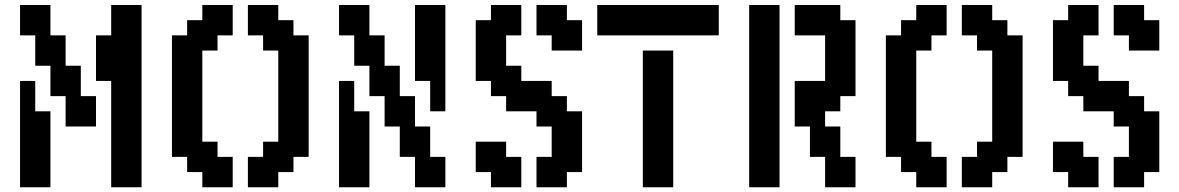

<svg xmlns="http://www.w3.org/2000/svg" viewBox="-20 -708 4852 790"><path d="M500 62.5H437.5V0V-62.5V-125V-187.5V-250V-312.5V-375H375V-437.5V-500V-562.5H437.5V-625V-687.5H500H562.5V-625V-562.5V-500V-437.5V-375V-312.5V-250V-187.5V-125V-62.5V0V62.5ZM125 62.5H62.5V0V-62.5V-125V-187.5V-250V-312.5V-375H125V-312.5V-250H187.5V-187.5V-125V-62.5V0V62.5ZM312.5 -187.5H250V-250V-312.5H187.5V-375V-437.5H125V-500V-562.5H62.5V-625V-687.5H125H187.5V-625V-562.5H250V-500V-437.5H312.5V-375V-312.5H375V-250V-187.5Z M1062.5 62.5H1000V0V-62.5H1062.5V-125H1125V-187.5V-250V-312.5V-375V-437.5V-500H1062.5V-562.5H1000V-625V-687.5H1062.5H1125V-625H1187.5V-562.5H1250V-500V-437.5V-375V-312.5V-250V-187.5V-125V-62.5H1187.5V0H1125V62.5ZM875 62.5H812.5V0H750V-62.5H687.5V-125V-187.5V-250V-312.5V-375V-437.5V-500V-562.5H750V-625H812.5V-687.5H875H937.5V-625V-562.5H875V-500H812.5V-437.5V-375V-312.5V-250V-187.5V-125H875V-62.5H937.5V0V62.5Z M1750 -250V-312.5V-375H1687.5V-437.5V-500V-562.5V-625V-687.5H1750H1812.5V-625V-562.5V-500V-437.5V-375V-312.5V-250ZM1750 62.5H1687.5V0V-62.5H1625V-125V-187.5H1562.5V-250V-312.5H1500V-375V-437.5H1437.5V-500V-562.5H1375V-625V-687.5H1437.5H1500V-625V-562.5H1562.5V-500V-437.5H1625V-375V-312.5H1687.5V-250V-187.5H1750V-125V-62.5H1812.5V0V62.5ZM1437.5 62.5H1375V0V-62.5V-125V-187.5V-250V-312.5V-375H1437.5V-312.5V-250H1500V-187.5V-125V-62.5V0V62.5Z M2250 62.5H2187.5V0V-62.5H2250V-125V-187.5H2187.5V-250H2125H2062.5V-312.5H2000V-375H1937.5V-437.5V-500V-562.5V-625H2000V-687.5H2062.5H2125V-625V-562.5H2062.5V-500V-437.5H2125V-375H2187.5H2250V-312.5H2312.5V-250H2375V-187.5V-125V-62.5V0H2312.5V62.5ZM2062.5 62.5H2000V0H1937.5V-62.5V-125H2000H2062.5V-62.5H2125V0V62.5ZM2312.5 -500H2250V-562.5H2187.5V-625V-687.5H2250H2312.5V-625H2375V-562.5V-500Z M2687.5 62.5H2625V0V-62.5V-125V-187.5V-250V-312.5V-375V-437.5V-500H2687.5H2750V-437.5V-375V-312.5V-250V-187.5V-125V-62.5V0V62.5ZM2875 -562.5H2812.5H2750H2687.5H2625H2562.5H2500H2437.5V-625V-687.5H2500H2562.5H2625H2687.5H2750H2812.5H2875H2937.5V-625V-562.5Z M3437.5 62.5H3375V0V-62.5H3312.5V-125V-187.5H3250V-250V-312.5V-375H3312.5H3375V-437.5V-500V-562.5H3312.5H3250V-625V-687.5H3312.5H3375H3437.5V-625H3500V-562.5V-500V-437.5V-375V-312.5H3437.5V-250H3375V-187.5H3437.5V-125V-62.5H3500V0V62.5ZM3125 62.5H3062.5V0V-62.5V-125V-187.5V-250V-312.5V-375V-437.5V-500V-562.5V-625V-687.5H3125H3187.5V-625V-562.5V-500V-437.5V-375V-312.5V-250V-187.5V-125V-62.5V0V62.5Z M4000 62.5H3937.5V0V-62.5H4000V-125H4062.5V-187.5V-250V-312.5V-375V-437.5V-500H4000V-562.5H3937.5V-625V-687.5H4000H4062.5V-625H4125V-562.5H4187.5V-500V-437.5V-375V-312.5V-250V-187.5V-125V-62.5H4125V0H4062.5V62.5ZM3812.5 62.5H3750V0H3687.5V-62.5H3625V-125V-187.5V-250V-312.5V-375V-437.5V-500V-562.5H3687.5V-625H3750V-687.5H3812.5H3875V-625V-562.5H3812.5V-500H3750V-437.5V-375V-312.5V-250V-187.5V-125H3812.5V-62.5H3875V0V62.5Z M4625 62.5H4562.5V0V-62.5H4625V-125V-187.5H4562.5V-250H4500H4437.5V-312.5H4375V-375H4312.5V-437.5V-500V-562.5V-625H4375V-687.5H4437.5H4500V-625V-562.5H4437.5V-500V-437.5H4500V-375H4562.5H4625V-312.5H4687.5V-250H4750V-187.5V-125V-62.5V0H4687.5V62.5ZM4437.5 62.5H4375V0H4312.5V-62.5V-125H4375H4437.5V-62.5H4500V0V62.5ZM4687.5 -500H4625V-562.5H4562.5V-625V-687.5H4625H4687.5V-625H4750V-562.5V-500Z"/></svg>

Font: PixelArmy
Style: Medium
Weight: 500
Version: Version 001.000